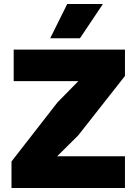

<svg xmlns="http://www.w3.org/2000/svg" viewBox="-20 -948 690 968"><path d="M38 0V-134L270 -432L375 -539H223H49V-698H610V-565L374 -265L268 -160H420H610V0ZM233 -755 319 -928H499L383 -755Z"/></svg>

Font: Azeret Mono ExtraBold
Style: Regular
Weight: 800
Designer: Martin Vácha
Foundry: Displaay
Version: Version 1.002